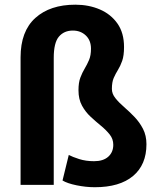

<svg xmlns="http://www.w3.org/2000/svg" viewBox="-20 -781 672 811"><path d="M207 -536.6V0H66.9V-538.6Q66.9 -648.9 129.2 -705.1Q191.4 -761.2 298.3 -761.2Q355 -761.2 401.6 -741.2Q448.2 -721.2 476.1 -681.6Q503.9 -642.1 503.9 -582.5Q503.9 -545.9 496.1 -523.9Q488.3 -502 478.3 -485.8Q468.3 -469.7 460.4 -451.9Q452.6 -434.1 452.6 -405.3Q452.6 -384.8 467.3 -366.5Q481.9 -348.1 503.9 -329.1Q525.9 -310.1 547.6 -287.6Q569.3 -265.1 584 -236.8Q598.6 -208.5 598.6 -171.9Q598.6 -85 542 -37.6Q485.4 9.8 380.4 9.8Q342.8 9.8 303.5 1.7Q264.2 -6.3 244.1 -18.6L270.5 -126.5Q286.1 -118.2 314.5 -109.1Q342.8 -100.1 377.4 -100.1Q416 -100.1 437.3 -119.1Q458.5 -138.2 458.5 -169.4Q458.5 -193.8 443.6 -212.6Q428.7 -231.4 407 -249.3Q385.3 -267.1 363.3 -287.4Q341.3 -307.6 326.4 -334.7Q311.5 -361.8 311.5 -399.9Q311.5 -432.6 319.6 -453.6Q327.6 -474.6 337.9 -491.7Q348.1 -508.8 356.2 -527.8Q364.3 -546.9 364.3 -575.2Q364.3 -610.4 342.5 -631.1Q320.8 -651.9 287.6 -651.9Q250.5 -651.9 228.8 -626.2Q207 -600.6 207 -536.6Z"/></svg>

Font: Vazirmatn UI FD
Style: Bold
Weight: 700
Designer: Saber Rastikerdar
Foundry: Saber Rastikerdar
Version: Version 33.003